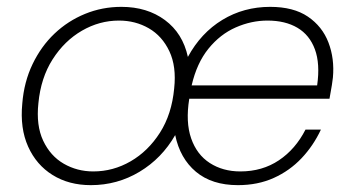

<svg xmlns="http://www.w3.org/2000/svg" viewBox="-20 -528 1023 560"><path d="M245 12Q181 12 133.5 -17.5Q86 -47 62 -100.5Q38 -154 45 -226Q50 -289 75 -341Q100 -393 139 -430Q178 -467 228 -487.5Q278 -508 334 -508Q409 -508 461 -469.5Q513 -431 528 -362Q566 -432 628.5 -470Q691 -508 768 -508Q836 -508 878 -479.5Q920 -451 938 -404Q956 -357 951 -302Q950 -292 948 -280Q946 -268 944 -257Q942 -246 941 -240H532Q521 -172 537.5 -124.5Q554 -77 592 -52.5Q630 -28 681 -28Q745 -28 793.5 -60.5Q842 -93 871 -150H916Q894 -103 859.5 -66.5Q825 -30 778.5 -9Q732 12 674 12Q598 12 551.5 -27Q505 -66 491 -134Q452 -66 387 -27Q322 12 245 12ZM252 -28Q310 -28 361 -57.5Q412 -87 446.5 -141Q481 -195 488 -270Q495 -334 474 -378.5Q453 -423 414 -445.5Q375 -468 327 -468Q270 -468 219 -438.5Q168 -409 133.5 -355Q99 -301 92 -227Q85 -162 106 -117.5Q127 -73 166 -50.5Q205 -28 252 -28ZM539 -279H905Q914 -342 898.5 -384Q883 -426 847.5 -447Q812 -468 760 -468Q713 -468 667.5 -448Q622 -428 588 -386Q554 -344 539 -279Z"/></svg>

Font: DM Sans 24pt ExtraLight
Style: Italic
Weight: 250
Italic angle: -10°
Designer: Colophon Foundry, Jonny Pinhorn
Foundry: Colophon Foundry
Version: Version 4.004;gftools[0.9.30]